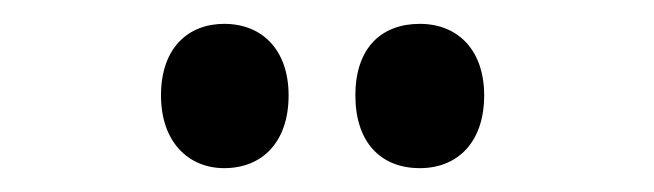

<svg xmlns="http://www.w3.org/2000/svg" viewBox="-20 -756 548 161"><path d="M115 -676C115 -637 138 -615 168 -615C200 -615 222 -637 222 -676C222 -714 200 -736 168 -736C138 -736 115 -716 115 -676ZM278 -676C278 -637 299 -615 332 -615C364 -615 386 -637 386 -676C386 -714 364 -736 332 -736C300 -736 278 -716 278 -676Z"/></svg>

Font: Noto Sans Gurmukhi UI ExtraCondensed SemiBold
Style: Regular
Weight: 600
Width: 2
Designer: Jelle Bosma - Monotype Design Team
Foundry: Monotype Imaging Inc.
Version: Version 2.004